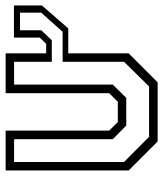

<svg xmlns="http://www.w3.org/2000/svg" viewBox="31 -611 580 682"><g transform="rotate(-90 321.0 -270.0)"><path d="M176 -30.5H355L442.5 -119.5V-510H361.5V-159.5L314.5 -111.5H216L167.5 -159.5V-510H86.5V-119.5ZM554.5 -489V-413.5L519 -376H442.5V-337.5H549L617 -413.5V-489ZM528.5 -510.5H642.5V-411L561 -317.5H472.5V-103L369.5 0H159.5L56.5 -103V-540H198V-172L228.5 -141.5H300.5L331 -172V-540H472.5V-396H506L528.5 -418.5Z"/></g></svg>

Font: Tourney Light
Style: Regular
Weight: 300
Version: Version 1.015